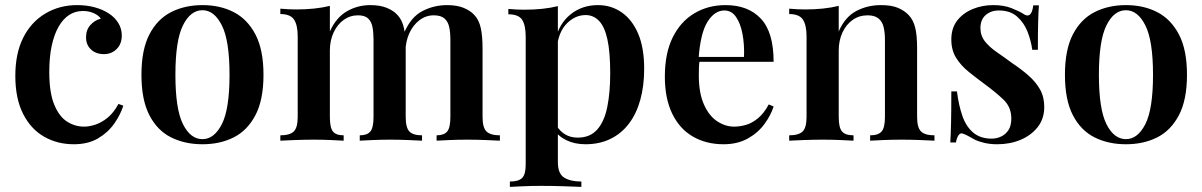

<svg xmlns="http://www.w3.org/2000/svg" viewBox="-20 -551 4709 752"><path d="M282 -531Q319 -531 350.5 -522.5Q382 -514 405 -499Q429 -484 443 -461.5Q457 -439 457 -412Q457 -379 437 -359Q417 -339 387 -339Q356 -339 336.5 -357Q317 -375 317 -405Q317 -434 334 -453Q351 -472 375 -478Q366 -491 347 -499.5Q328 -508 305 -508Q275 -508 251 -492.5Q227 -477 209.5 -446.5Q192 -416 182.5 -371.5Q173 -327 173 -269Q173 -188 192.5 -141Q212 -94 243 -74.5Q274 -55 309 -55Q330 -55 354 -63Q378 -71 401.5 -90Q425 -109 444 -144L463 -137Q452 -102 427.5 -67Q403 -32 364 -9Q325 14 269 14Q205 14 153 -15.5Q101 -45 70.5 -105Q40 -165 40 -254Q40 -342 71 -403.5Q102 -465 157.5 -498Q213 -531 282 -531Z M773 -531Q842 -531 895.5 -503.5Q949 -476 980.5 -416Q1012 -356 1012 -258Q1012 -160 980.5 -100Q949 -40 895.5 -13Q842 14 773 14Q704 14 650 -13Q596 -40 565 -100Q534 -160 534 -258Q534 -356 565 -416Q596 -476 650 -503.5Q704 -531 773 -531ZM773 -511Q726 -511 696.5 -451.5Q667 -392 667 -258Q667 -124 696.5 -65Q726 -6 773 -6Q819 -6 849 -65Q879 -124 879 -258Q879 -392 849 -451.5Q819 -511 773 -511Z M1430 -531Q1469 -531 1495.5 -520Q1522 -509 1537 -492Q1555 -473 1562 -441.5Q1569 -410 1569 -362V-93Q1569 -51 1583.5 -36Q1598 -21 1633 -21V0Q1615 -1 1579 -2.5Q1543 -4 1509 -4Q1473 -4 1439.5 -2.5Q1406 -1 1389 0V-21Q1418 -21 1430.5 -36Q1443 -51 1443 -93V-396Q1443 -423 1439 -444.5Q1435 -466 1422 -478.5Q1409 -491 1382 -491Q1351 -491 1326 -473Q1301 -455 1286.5 -423.5Q1272 -392 1272 -353V-93Q1272 -51 1284 -36Q1296 -21 1326 -21V0Q1309 -1 1276.5 -2.5Q1244 -4 1210 -4Q1173 -4 1135 -2.5Q1097 -1 1078 0V-21Q1115 -21 1130.5 -36Q1146 -51 1146 -93V-408Q1146 -453 1131.5 -474.5Q1117 -496 1078 -496V-517Q1110 -514 1140 -514Q1177 -514 1210.5 -517.5Q1244 -521 1272 -528V-428Q1297 -483 1339 -507Q1381 -531 1430 -531ZM1731 -531Q1770 -531 1796.5 -520Q1823 -509 1838 -492Q1856 -473 1863 -441.5Q1870 -410 1870 -362V-93Q1870 -51 1885.5 -36Q1901 -21 1938 -21V0Q1920 -1 1882.5 -2.5Q1845 -4 1810 -4Q1774 -4 1740.5 -2.5Q1707 -1 1690 0V-21Q1719 -21 1731.5 -36Q1744 -51 1744 -93V-396Q1744 -423 1739.5 -444.5Q1735 -466 1721 -478.5Q1707 -491 1679 -491Q1648 -491 1623 -472Q1598 -453 1583.5 -421.5Q1569 -390 1568 -351L1563 -423Q1590 -485 1635 -508Q1680 -531 1731 -531Z M2165 -527V84Q2165 129 2189.5 144.5Q2214 160 2257 160V181Q2233 180 2189.5 178.5Q2146 177 2097 177Q2063 177 2029 178.5Q1995 180 1977 181V160Q2011 160 2025 146Q2039 132 2039 94V-407Q2039 -452 2025 -473.5Q2011 -495 1971 -495V-516Q2003 -513 2033 -513Q2071 -513 2104 -516.5Q2137 -520 2165 -527ZM2322 -531Q2374 -531 2415 -502.5Q2456 -474 2479.5 -419Q2503 -364 2503 -281Q2503 -215 2488 -160.5Q2473 -106 2443.5 -67Q2414 -28 2371 -7Q2328 14 2273 14Q2231 14 2198 -2Q2165 -18 2150 -45L2160 -59Q2172 -38 2193 -25Q2214 -12 2243 -12Q2291 -12 2319 -43.5Q2347 -75 2358.5 -132Q2370 -189 2370 -264Q2370 -347 2359 -397Q2348 -447 2326 -469.5Q2304 -492 2274 -492Q2233 -492 2200.5 -459.5Q2168 -427 2161 -365L2154 -393Q2170 -459 2215 -495Q2260 -531 2322 -531Z M2822 -531Q2910 -531 2960 -478Q3010 -425 3010 -309H2673L2672 -328H2894Q2896 -377 2888 -418.5Q2880 -460 2862.5 -485Q2845 -510 2817 -510Q2779 -510 2751 -465.5Q2723 -421 2716 -320L2720 -314Q2718 -301 2717.5 -286Q2717 -271 2717 -256Q2717 -187 2737 -142Q2757 -97 2789 -76Q2821 -55 2855 -55Q2878 -55 2902 -62Q2926 -69 2949 -88Q2972 -107 2991 -142L3010 -134Q2999 -99 2973.5 -64.5Q2948 -30 2908 -8Q2868 14 2814 14Q2746 14 2694 -16Q2642 -46 2613 -105.5Q2584 -165 2584 -251Q2584 -342 2614.5 -404Q2645 -466 2699 -498.5Q2753 -531 2822 -531Z M3430 -531Q3472 -531 3497.5 -520Q3523 -509 3539 -492Q3557 -473 3564.5 -443Q3572 -413 3572 -362V-93Q3572 -51 3587.5 -36Q3603 -21 3640 -21V0Q3622 -1 3584.5 -2.5Q3547 -4 3512 -4Q3475 -4 3440 -2.5Q3405 -1 3388 0V-21Q3420 -21 3433 -36Q3446 -51 3446 -93V-396Q3446 -423 3441 -444.5Q3436 -466 3421 -478.5Q3406 -491 3378 -491Q3345 -491 3319.5 -473Q3294 -455 3279.5 -423.5Q3265 -392 3265 -353V-93Q3265 -51 3278 -36Q3291 -21 3323 -21V0Q3306 -1 3272 -2.5Q3238 -4 3203 -4Q3166 -4 3128 -2.5Q3090 -1 3071 0V-21Q3108 -21 3123.5 -36Q3139 -51 3139 -93V-408Q3139 -453 3124.5 -474.5Q3110 -496 3071 -496V-517Q3103 -514 3133 -514Q3170 -514 3203.5 -517.5Q3237 -521 3265 -528V-428Q3290 -485 3334 -508Q3378 -531 3430 -531Z M3870 -531Q3912 -531 3942 -519Q3972 -507 3986 -498Q4020 -473 4027 -530H4049Q4047 -501 4046 -461.5Q4045 -422 4045 -356H4023Q4018 -393 4004 -428Q3990 -463 3963 -486.5Q3936 -510 3892 -510Q3861 -510 3840.5 -492Q3820 -474 3820 -441Q3820 -411 3838 -388.5Q3856 -366 3884.5 -346.5Q3913 -327 3944 -304Q3980 -280 4008 -255.5Q4036 -231 4053 -201.5Q4070 -172 4070 -132Q4070 -86 4044.5 -53.5Q4019 -21 3977.5 -3.5Q3936 14 3886 14Q3859 14 3837 9Q3815 4 3798 -4Q3785 -11 3774.5 -17Q3764 -23 3753 -27Q3743 -32 3735.5 -23Q3728 -14 3724 7H3702Q3704 -25 3705 -71Q3706 -117 3706 -193H3728Q3735 -138 3749.5 -96.5Q3764 -55 3792 -31.5Q3820 -8 3864 -8Q3883 -8 3900.5 -16Q3918 -24 3929.5 -41Q3941 -58 3941 -87Q3941 -131 3911 -160Q3881 -189 3836 -222Q3802 -247 3772.5 -271Q3743 -295 3724.5 -325Q3706 -355 3706 -396Q3706 -441 3729 -470.5Q3752 -500 3789.5 -515.5Q3827 -531 3870 -531Z M4390 -531Q4459 -531 4512.5 -503.5Q4566 -476 4597.5 -416Q4629 -356 4629 -258Q4629 -160 4597.5 -100Q4566 -40 4512.5 -13Q4459 14 4390 14Q4321 14 4267 -13Q4213 -40 4182 -100Q4151 -160 4151 -258Q4151 -356 4182 -416Q4213 -476 4267 -503.5Q4321 -531 4390 -531ZM4390 -511Q4343 -511 4313.5 -451.5Q4284 -392 4284 -258Q4284 -124 4313.5 -65Q4343 -6 4390 -6Q4436 -6 4466 -65Q4496 -124 4496 -258Q4496 -392 4466 -451.5Q4436 -511 4390 -511Z"/></svg>

Font: Playfair Display SemiBold
Style: Regular
Weight: 600
Designer: Claus Eggers Sørensen
Foundry: Claus Eggers Sørensen
Version: Version 1.203